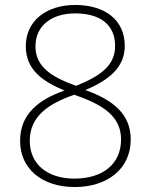

<svg xmlns="http://www.w3.org/2000/svg" viewBox="-20 -744 610 774"><path d="M283 -724C167 -724 84 -660 84 -558C84 -461 154 -415 240 -379C134 -342 61 -283 61 -176C61 -64 149 10 281 10C409 10 507 -60 507 -182C507 -284 436 -341 324 -381C419 -421 483 -472 483 -559C483 -663 404 -724 283 -724ZM283 -690C383 -690 444 -645 444 -559C444 -481 388 -439 287 -398C189 -433 123 -474 123 -557C123 -642 190 -690 283 -690ZM100 -176C100 -276 176 -326 279 -362L304 -353C410 -314 468 -265 468 -182C468 -80 391 -24 280 -24C170 -24 100 -83 100 -176Z"/></svg>

Font: Noto Sans Lao ExtraLight
Style: Regular
Weight: 200
Designer: Monotype Design Team
Foundry: Monotype Imaging Inc.
Version: Version 2.003